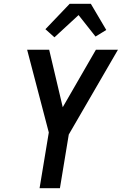

<svg xmlns="http://www.w3.org/2000/svg" viewBox="-20 -999 646 1019"><path d="M190 0 239 -296 124 -735H241L313 -430L489 -735H606L345 -285L298 0ZM269 -801 221 -844 350 -979H462L544 -840L487 -805L397 -919Z"/></svg>

Font: Iosevka Aile Semibold
Style: Italic
Weight: 600
Italic angle: -9°
Designer: Belleve Invis
Foundry: Belleve Invis
Version: Version 31.1.0; ttfautohint (v1.8.4)